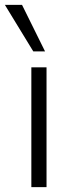

<svg xmlns="http://www.w3.org/2000/svg" viewBox="-46 -764 291 784"><path d="M82 0V-489H144V0ZM90 -554 -26 -744H44L138 -554Z"/></svg>

Font: Nunito Sans 10pt SemiCondensed Light
Style: Regular
Weight: 300
Width: 4
Designer: Vernon Adams
Foundry: Vernon Adams
Version: Version 3.101;gftools[0.9.27]